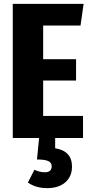

<svg xmlns="http://www.w3.org/2000/svg" viewBox="-20 -713 472 992"><path d="M203 -114H409V0H265V53Q352 67 352 148Q352 198 318 228.5Q284 259 223 259Q165 259 124 230L158 164Q184 177 212 177Q247 177 247 146Q247 127 229 119Q211 111 171 111L182 0H46V-693H412L396 -581H203V-407H373V-297H203Z"/></svg>

Font: Fira Sans Extra Condensed
Style: Bold
Weight: 700
Width: 1
Designer: Carrois Corporate & Edenspiekermann AG
Foundry: Carrois Corporate GbR & Edenspiekermann AG
Version: Version 4.203